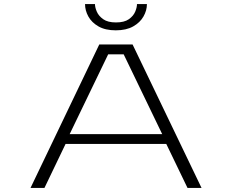

<svg xmlns="http://www.w3.org/2000/svg" viewBox="-20 -917 1133 937"><path d="M963.5 0H895L791.5 -214.5H300L197 0H129L464.5 -700H627ZM508 -652 320 -262.5H771.5L583.5 -652ZM545 -769Q494 -769 460.8 -788Q427.5 -807 411.2 -836.5Q395 -866 395 -897H443.5Q443.5 -881 452.5 -860Q461.5 -839 483.8 -823.2Q506 -807.5 546 -807.5Q586.5 -807.5 608.8 -823.2Q631 -839 639.8 -860Q648.5 -881 648.5 -897H697Q697 -866 680.2 -836.5Q663.5 -807 629.8 -788Q596 -769 545 -769Z"/></svg>

Font: Trispace Expanded ExtraLight
Style: Regular
Weight: 200
Width: 7
Designer: Tyler Finck
Foundry: Etcetera Type Company
Version: Version 1.210; ttfautohint (v1.8.3)